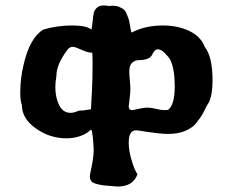

<svg xmlns="http://www.w3.org/2000/svg" viewBox="-20 -677 850 701"><path d="M54 -338Q54 -392 66 -440Q88 -538 138 -569Q188 -584 244 -584Q296 -584 314 -569Q316 -578 318 -598Q320 -618 322 -628.5Q324 -639 333 -648Q342 -657 358 -657Q370 -657 378 -655Q382 -656 392 -656Q406 -656 416 -651.5Q426 -647 432 -642.5Q438 -638 443 -625Q448 -612 450 -606.5Q452 -601 455 -581.5Q458 -562 460 -558Q510 -584 574 -584Q630 -584 672 -563.5Q714 -543 728 -505Q756 -470 756 -382Q756 -330 742 -302Q736 -294 728 -277Q720 -260 714 -251.5Q708 -243 699 -231Q690 -219 679 -211.5Q668 -204 654 -198Q628 -188 592 -188Q562 -188 482 -201H476Q450 -201 450 -156Q450 -126 461 -90Q472 -54 482 -41Q466 4 410 4Q408 4 403 3.5Q398 3 396 3Q370 1 360 0Q350 -1 334 -5Q318 -9 313 -16Q308 -23 308 -34Q308 -37 310 -47Q322 -100 322 -129Q322 -146 319 -174.5Q316 -203 313 -203Q310 -203 302 -195Q268 -172 222 -172Q162 -172 111 -208Q60 -244 60 -293Q54 -308 54 -338ZM182 -360Q182 -321 196 -293Q210 -265 238 -265Q250 -265 268 -273Q286 -273 298 -276L312 -278L316 -350Q318 -389 318 -450Q318 -484 316 -485H312Q300 -485 277 -495.5Q254 -506 246 -506Q234 -506 226 -495Q186 -442 186 -400Q182 -376 182 -360ZM450 -289Q450 -275 462 -275Q468 -275 478 -278Q504 -284 518 -284Q532 -284 550 -279.5Q568 -275 580 -275Q590 -275 594 -276Q618 -295 618 -362Q618 -425 602 -458Q596 -469 582 -483Q568 -497 556 -497Q546 -497 538 -482Q532 -467 517 -462Q502 -457 488 -457.5Q474 -458 463 -448.5Q452 -439 452 -416Q452 -406 454 -384Q456 -362 456 -353Q456 -336 453 -314.5Q450 -293 450 -289Z"/></svg>

Font: NaniFont Regular
Style: Regular
Weight: 400
Designer: Nanigashitei
Version: Version 1.036